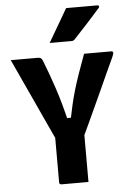

<svg xmlns="http://www.w3.org/2000/svg" viewBox="-62 -1003 724 1049"><g transform="rotate(-5 300.0 -478.5)"><path d="M380 0Q355 0 330 0Q305 0 280.5 0Q256 0 231 0Q228 0 225.5 -1.5Q223 -3 221.5 -5Q220 -7 220 -11Q220 -81 220 -155.5Q220 -230 220 -300H380Q380 -269 380 -234.5Q380 -200 380 -166Q380 -132 380 -100Q380 -75 380 -50Q380 -25 380 0ZM15 -700Q55 -700 92.5 -700Q130 -700 163 -700Q171 -700 176 -698Q181 -696 185 -690.5Q189 -685 193 -673Q205 -643 218.5 -606Q232 -569 246.5 -525.5Q261 -482 275 -431.5Q289 -381 302 -325L263 -358H346L308 -325Q320 -384 330 -427.5Q340 -471 351.5 -509.5Q363 -548 378.5 -593Q394 -638 417 -700Q456 -700 493 -700Q530 -700 567 -700Q574 -700 576 -693.5Q578 -687 569 -668Q550 -627 530.5 -584.5Q511 -542 491 -497.5Q471 -453 450 -408Q429 -363 408 -317Q387 -271 365 -225Q318 -225 291 -225.5Q264 -226 251.5 -227Q239 -228 235 -231Q231 -234 228 -239Q225 -245 209 -279.5Q193 -314 169 -366Q145 -418 117.5 -478Q90 -538 63 -596Q36 -654 15 -700ZM341 -957Q383 -957 407.5 -957Q432 -957 455 -957Q478 -957 513 -957Q519 -957 521 -952.5Q523 -948 519 -943Q500 -922 484.5 -904.5Q469 -887 453 -869.5Q437 -852 417.5 -831Q398 -810 371 -781Q369 -779 365 -777Q361 -775 355 -775Q324 -775 304.5 -775Q285 -775 269.5 -775Q254 -775 235 -775Q253 -806 270.5 -836Q288 -866 306 -896.5Q324 -927 341 -957Z"/></g></svg>

Font: Recursive Monospace ExtraBold
Style: Regular
Weight: 800
Version: Version 1.047